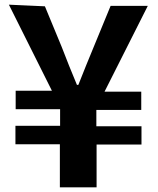

<svg xmlns="http://www.w3.org/2000/svg" viewBox="-20 -758 676 821"><path d="M18 -738 202 -370H47V-291H237V-220H46V-141H236V43H393V-140H585V-218H392V-288H584V-366H427L612 -733H453L381 -558C359 -505 337 -451 315 -395H309C286 -449 265 -503 244 -557L172 -731Z"/></svg>

Font: GenEiGothic-pro-Regular
Style: Bold
Weight: 700
Designer: Ryoko NISHIZUKA (kana & ideographs); Paul D. Hunt (Latin, Greek & Cyrillic); Wenlong ZHANG (bopomofo); Sandoll Communica
Foundry: Adobe Systems Incorporated; o_tamon
Version: Version 1.000.140830